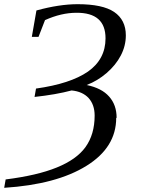

<svg xmlns="http://www.w3.org/2000/svg" viewBox="-36 -681 674 917"><path d="M521 -118H519Q519 23 377 111Q234 200 -16 216L-9 176Q142 157 235 119Q329 81 372 22Q416 -39 416 -129Q416 -181 387 -213Q358 -244 306 -249Q231 -229 129 -218L136 -258Q300 -281 384 -339Q468 -398 468 -498Q468 -621 329 -620Q257 -620 179 -585L148 -505H116L138 -631Q247 -661 335 -661Q454 -661 509 -624Q565 -586 565 -512Q565 -462 541 -416Q517 -370 473 -332Q430 -295 378 -275Q450 -260 485 -220Q521 -180 521 -118Z"/></svg>

Font: Libra Serif Modern
Style: Italic
Weight: 400
Italic angle: -12°
Designer: Stefan Peev, Context Ltd
Foundry: Stefan Peev, Context Ltd
Version: Version 1.000